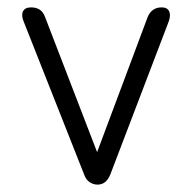

<svg xmlns="http://www.w3.org/2000/svg" viewBox="-20 -499 520 520"><path d="M244 1Q233 1 223 -5.5Q213 -12 208 -26L44 -441Q37 -458 42.5 -468.5Q48 -479 64 -479Q93 -479 102 -453L243 -87L380 -453Q391 -479 418 -479Q433 -479 438 -468.5Q443 -458 437 -441L279 -27Q268 1 244 1Z"/></svg>

Font: Zen Maru Gothic
Style: Regular
Weight: 400
Designer: Yoshimichi Ohira
Foundry: Positype
Version: Version 1.002